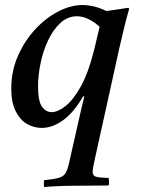

<svg xmlns="http://www.w3.org/2000/svg" viewBox="-20 -500 576 767"><path d="M317 -115H312Q275 -51 232.5 -20Q190 11 146 11Q115 11 87 -5.5Q59 -22 42 -57Q25 -92 25 -147Q25 -215 51 -275Q77 -335 119 -381Q161 -427 211.5 -453.5Q262 -480 311 -480Q328 -480 352 -475Q376 -470 405 -456Q425 -459 447.5 -462Q470 -465 493 -469L496 -465Q484 -423 475 -385.5Q466 -348 457 -309L358 139Q350 176 350 186Q350 202 363.5 206Q377 210 414 211Q415 218 415.5 225.5Q416 233 414 241Q345 242 282.5 242Q220 242 156 247Q155 240 155 233.5Q155 227 156 220Q194 216 213 211Q232 206 240.5 193.5Q249 181 255 155L303 -57Q308 -77 311 -91Q314 -105 317 -115ZM358 -309 378 -393Q357 -412 334 -423.5Q311 -435 287 -435Q250 -435 221 -408Q192 -381 172 -338.5Q152 -296 142 -247.5Q132 -199 132 -155Q132 -95 148 -73.5Q164 -52 186 -52Q211 -52 242 -76.5Q273 -101 303 -155Q333 -209 355 -297Z"/></svg>

Font: Tiro Devanagari Sanskrit
Style: Italic
Weight: 400
Italic angle: -11°
Designer: Devanagari: John Hudson & Fiona Ross, assisted by Paul Hanslow. Latin: John Hudson with Paul Hanslow, assisted by Kaja S
Foundry: Tiro Typeworks Ltd.
Version: Version 1.52